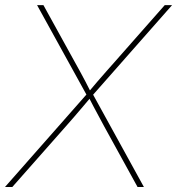

<svg xmlns="http://www.w3.org/2000/svg" viewBox="-36 -748 708 768"><path d="M-16.1 0 316.4 -377.4 314 -361.8 112.3 -727.5H137.7L263.2 -500Q274.4 -480 285.2 -460.2Q295.9 -440.4 306.6 -420.2Q317.4 -399.9 327.6 -378.9H317.4Q335 -399.9 352.3 -420.2Q369.6 -440.4 387.2 -460.2Q404.8 -480 422.4 -500L623 -727.5H652.3L329.1 -360.8L332 -377.4L539.6 0H514.2L380.9 -242.2Q370.6 -261.7 360.1 -281Q349.6 -300.3 339.1 -320.1Q328.6 -339.8 318.4 -359.9H328.1Q311 -339.8 294.4 -320.1Q277.8 -300.3 261 -281Q244.1 -261.7 227.1 -242.2L13.2 0Z"/></svg>

Font: Inter 17pt Thin
Style: Italic
Weight: 250
Italic angle: -9.3988°
Version: Version 4.001;git-66647c0bb